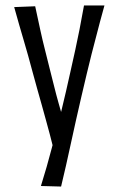

<svg xmlns="http://www.w3.org/2000/svg" viewBox="-20 -536 439 704"><path d="M204 148 130 146Q141 111 151 76Q161 41 170 6.5Q179 -28 188 -62.5Q197 -97 205.5 -131.5Q214 -166 222 -201Q230 -236 238 -272Q248 -317 256 -353Q264 -389 271.5 -427.5Q279 -466 288 -516H363Q354 -484 346.5 -455.5Q339 -427 331.5 -398Q324 -369 315.5 -336.5Q307 -304 298 -265Q288 -223 278 -180Q268 -137 258.5 -94.5Q249 -52 240 -10.5Q231 31 222 71Q213 111 204 148ZM176 9Q170 -16 163 -42Q156 -68 148.5 -95.5Q141 -123 133 -151.5Q125 -180 116.5 -210Q108 -240 100 -270Q91 -304 83 -332.5Q75 -361 67 -388Q59 -415 50.5 -444.5Q42 -474 32 -510L109 -513Q120 -462 128 -425Q136 -388 144.5 -355Q153 -322 163 -281Q171 -250 178.5 -219.5Q186 -189 194.5 -159Q203 -129 211.5 -99Q220 -69 229 -38Z"/></svg>

Font: Truculenta
Style: Regular
Weight: 400
Designer: Ivan Castro, Eva Sanz & Omnibus-Type Team
Foundry: Omnibus-Type
Version: Version 1.002